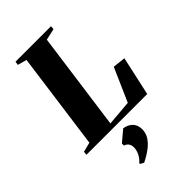

<svg xmlns="http://www.w3.org/2000/svg" viewBox="-323 -838 1230 1230"><g transform="rotate(-45 292.0 -223.0)"><path d="M-18 0 -15 -25 50.5 -41.5 140.5 -701 79 -718 82.5 -743H404.5L402 -718L324.5 -701L233 -33.5L405 -48L505 -275L591.5 -265.5L533 0ZM183.5 284 184 277Q199 264.5 209.5 248.5Q220 232.5 226 215Q232 197.5 231.5 179.5Q231.5 161.5 222 147.5Q212.5 133.5 194 128.5V109.5L269 46.5Q308 53 329.5 76Q351 99 351 137Q351 171 333 199.5Q315 228 282.8 252.2Q250.5 276.5 208 297.5Z"/></g></svg>

Font: Merriweather 120pt Black
Style: Italic
Weight: 900
Italic angle: -7.8°
Version: Version 2.101